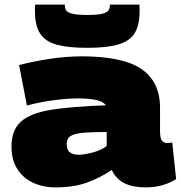

<svg xmlns="http://www.w3.org/2000/svg" viewBox="-20 -805 786 835"><path d="M30 -168Q30 -239 71 -276Q112 -313 202.5 -327.5Q293 -342 440 -347Q430 -363 399 -370Q368 -377 319 -377Q273 -377 212.5 -369Q152 -361 97 -346L63 -522Q123 -538 196 -549Q269 -560 336 -560Q515 -560 595.5 -504.5Q676 -449 676 -336V-234Q676 -204 684.5 -193.5Q693 -183 706 -183Q711 -183 717.5 -183.5Q724 -184 729 -186L746 -26Q721 -10 687.5 0Q654 10 613 10Q558 10 521.5 -8Q485 -26 466 -66Q413 -30 355.5 -10Q298 10 223 10Q168 10 124.5 -10Q81 -30 55.5 -69.5Q30 -109 30 -168ZM270 -179Q270 -153 284 -142.5Q298 -132 321 -132Q345 -132 382 -141.5Q419 -151 444 -170V-231Q379 -231 341 -227.5Q303 -224 286.5 -213Q270 -202 270 -179ZM360 -597Q279 -597 229 -610Q179 -623 155.5 -657.5Q132 -692 132 -756Q132 -763 132 -770.5Q132 -778 133 -785H262Q262 -782 262 -780Q262 -771 266.5 -761.5Q271 -752 292 -746Q313 -740 360 -740Q407 -740 427.5 -746Q448 -752 453 -761.5Q458 -771 458 -780V-785H586Q587 -778 587 -770.5Q587 -763 587 -756Q587 -695 565.5 -660.5Q544 -626 494 -611.5Q444 -597 360 -597Z"/></svg>

Font: Georama Expanded Black
Style: Regular
Weight: 900
Width: 7
Designer: Jean-Baptiste Levee
Foundry: Production Type
Version: Version 1.000